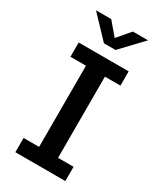

<svg xmlns="http://www.w3.org/2000/svg" viewBox="-223 -981 895 1061"><g transform="rotate(30 225.0 -451.0)"><path d="M66 0V-91H165V-609H66V-700H385V-609H286V-91H385V0ZM60 -902H157L226 -821L295 -902H392L263 -766H189Z"/></g></svg>

Font: Trispace Condensed Medium
Style: Regular
Weight: 500
Width: 3
Designer: Tyler Finck
Foundry: Etcetera Type Company
Version: Version 1.210; ttfautohint (v1.8.3)